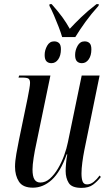

<svg xmlns="http://www.w3.org/2000/svg" viewBox="-20 -903 533 933"><path d="M282 -723Q276 -744 265 -772.5Q254 -801 242 -829Q230 -857 220 -875L221 -883H231Q263 -847 283 -819.5Q303 -792 319 -763Q342 -788 373.5 -818.5Q405 -849 449 -883H460L459 -875Q423 -835 395.5 -797Q368 -759 346 -723ZM230 -596Q215 -596 206 -605Q197 -614 197 -636Q197 -659 209 -680.5Q221 -702 243 -702Q258 -702 267 -693.5Q276 -685 276 -664Q276 -633 263 -614.5Q250 -596 230 -596ZM378 -596Q363 -596 354 -605Q345 -614 345 -636Q345 -659 357 -680.5Q369 -702 391 -702Q406 -702 415 -693.5Q424 -685 424 -663Q424 -633 411 -614.5Q398 -596 378 -596ZM376 10Q329 10 314 -14Q299 -38 299 -72Q299 -86 301 -109.5Q303 -133 307 -153H304Q274 -68 232 -29.5Q190 9 140 9Q91 9 72 -20.5Q53 -50 53 -93Q53 -119 59.5 -156Q66 -193 72 -222L114 -425Q119 -450 122.5 -470.5Q126 -491 126 -500Q126 -515 119 -520.5Q112 -526 87 -526H70L73 -536H225L156 -203Q149 -172 143.5 -136.5Q138 -101 138 -80Q138 -46 147.5 -31Q157 -16 176 -16Q201 -16 222.5 -35Q244 -54 262 -84.5Q280 -115 292 -148.5Q304 -182 310 -212L377 -536H464L390 -174Q384 -144 380 -113.5Q376 -83 376 -60Q376 -35 381.5 -21Q387 -7 403 -7Q420 -7 435.5 -19.5Q451 -32 464 -50L470 -43Q453 -21 432 -5.5Q411 10 376 10Z"/></svg>

Font: Noto Serif Display ExtraCondensed
Style: Italic
Weight: 400
Width: 2
Italic angle: -12°
Designer: Monotype Design Team
Foundry: Monotype Imaging Inc.
Version: Version 2.009